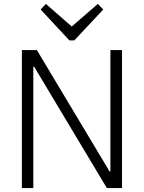

<svg xmlns="http://www.w3.org/2000/svg" viewBox="-20 -954 729 974"><path d="M599 -700V0H522L153 -616H149V0H91V-700H167L536 -84H540V-700ZM504 -906 357 -749H332L186 -906L213 -934L356 -809H332L476 -934Z"/></svg>

Font: Pathway Extreme 8pt Thin 12pt
Style: Regular
Weight: 100
Version: Version 1.001;gftools[0.9.26]